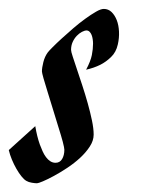

<svg xmlns="http://www.w3.org/2000/svg" viewBox="-97 -404 319 435"><path d="M138.2 -383.8Q148.4 -383.8 155.8 -376.7Q163.1 -369.6 167.5 -358.4Q171.9 -347.2 172.6 -332.5Q173.3 -317.9 169.9 -303.2Q166 -285.6 154.5 -274.7Q143.1 -263.7 130.4 -257.3Q115.7 -250 98.1 -246.1Q108.4 -265.6 111.1 -279.3Q113.8 -293 113.8 -305.2Q113.8 -310.1 113 -315.2Q112.3 -320.3 110.6 -324.7Q108.9 -329.1 106 -332Q103 -335 99.1 -335Q94.7 -335 88.6 -331.8Q82.5 -328.6 76.9 -322.8Q71.3 -316.9 67.6 -308.8Q64 -300.8 64 -291Q64 -287.1 67.9 -275.4Q71.8 -263.7 77.4 -246.8Q83 -230 89.6 -210Q96.2 -189.9 101.8 -169.9Q107.4 -149.9 111.3 -131.3Q115.2 -112.8 115.2 -99.1Q115.2 -85.4 106.4 -72Q97.7 -58.6 84.5 -46.4Q71.3 -34.2 55.4 -23.7Q39.6 -13.2 25.1 -5.4Q10.7 2.4 0.2 6.8Q-10.3 11.2 -13.2 11.2Q-17.6 11.2 -24.9 10Q-32.2 8.8 -37.1 5.9Q-42.5 2.9 -48.3 -4.4Q-54.2 -11.7 -59.8 -21.5Q-65.4 -31.2 -70.1 -42.5Q-74.7 -53.7 -77.1 -64L-17.1 -118.2Q-13.2 -94.7 -6.8 -76.7Q-3.9 -68.8 -0.5 -61.3Q2.9 -53.7 7.3 -47.9Q11.7 -42 17.1 -38.6Q22.5 -35.2 28.8 -35.2Q38.6 -35.2 43.7 -43.7Q48.8 -52.2 48.8 -64.9Q48.8 -68.8 45.2 -82.8Q41.5 -96.7 35.6 -115.2Q29.8 -133.8 23.4 -155Q17.1 -176.3 11.2 -194.6Q5.4 -212.9 1.7 -226.1Q-2 -239.3 -2 -242.2Q-2 -250.5 1.2 -263.2Q4.4 -275.9 11.2 -285.2Q13.7 -288.6 22.5 -297.4Q31.2 -306.2 43.2 -317.1Q55.2 -328.1 68.8 -339.8Q82.5 -351.6 95.9 -361.3Q109.4 -371.1 120.4 -377.4Q131.3 -383.8 138.2 -383.8Z"/></svg>

Font: Romanesco
Style: Regular
Weight: 400
Designer: Astigmatic (AOETI)
Foundry: Astigmatic (AOETI)
Version: Version 1.000